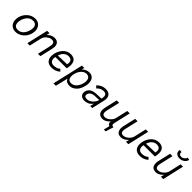

<svg xmlns="http://www.w3.org/2000/svg" viewBox="359 -2301 4121 4121"><g transform="rotate(45 2420.0 -240.0)"><path d="M221.2 9.8Q179.7 9.8 145.5 -3.7Q111.3 -17.1 88.6 -40.8Q65.9 -64.5 52 -96.9Q38.1 -129.4 36.9 -168.2Q35.6 -207 44.4 -250Q68.4 -353 147.5 -423.6Q226.6 -494.1 326.2 -494.1Q367.2 -494.1 401.4 -480.7Q435.5 -467.3 458.5 -443.6Q481.4 -419.9 495.6 -387.2Q509.8 -354.5 511 -315.9Q512.2 -277.3 503.4 -234.4Q488.3 -167 447 -111.3Q405.8 -55.7 346.2 -22.9Q286.6 9.8 221.2 9.8ZM225.1 -54.7Q265.6 -54.7 300 -70.8Q334.5 -86.9 358.6 -114.5Q382.8 -142.1 399.7 -176.3Q416.5 -210.4 425.3 -250Q435.1 -285.2 433.6 -317.6Q432.1 -350.1 422.1 -374.8Q412.1 -399.4 386.5 -414.3Q360.8 -429.2 322.3 -429.2Q282.7 -429.2 248.3 -413.1Q213.9 -397 189.7 -369.4Q165.5 -341.8 148.7 -307.6Q131.8 -273.4 122.6 -234.4Q113.3 -199.2 114.7 -166.7Q116.2 -134.3 126.2 -109.4Q136.2 -84.5 161.6 -69.6Q187 -54.7 225.1 -54.7Z M576.2 0 688.5 -487.8H761.2L743.2 -414.1Q775.4 -452.1 820.6 -474.1Q865.7 -496.1 911.1 -496.1Q947.3 -496.1 974.1 -485.1Q1001 -474.1 1016.6 -455.3Q1032.2 -436.5 1039.6 -410.4Q1046.9 -384.3 1045.9 -354.7Q1044.9 -325.2 1037.1 -292L970.2 0H897.5L964.8 -293.5Q996.1 -426.8 897.5 -426.8Q836.9 -426.8 781.5 -380.1Q726.1 -333.5 711.9 -273.4L649.4 0Z M1309.6 5.9Q1265.1 5.9 1231 -7.6Q1196.8 -21 1176.3 -44.7Q1155.8 -68.4 1144.3 -100.6Q1132.8 -132.8 1133.8 -170.2Q1134.8 -207.5 1143.1 -249Q1154.3 -297.9 1177.5 -341.3Q1200.7 -384.8 1233.4 -419.2Q1266.1 -453.6 1310.5 -473.9Q1355 -494.1 1404.8 -494.1Q1452.1 -494.1 1486.1 -479.5Q1520 -464.8 1538.1 -440.4Q1556.2 -416 1563.7 -381.6Q1571.3 -347.2 1569.3 -310.1Q1567.4 -272.9 1557.6 -230L1552.2 -215.3H1211.4Q1195.3 -147.5 1220.7 -103Q1246.1 -58.6 1312 -58.6Q1358.9 -58.6 1395 -70.8Q1431.2 -83 1464.8 -112.3L1508.8 -65.9Q1460.4 -26.9 1413.8 -10.5Q1367.2 5.9 1309.6 5.9ZM1226.1 -274.9 1499.5 -283.2Q1516.1 -351.6 1491.9 -390.4Q1467.8 -429.2 1401.4 -429.2Q1336.9 -429.2 1290.5 -385Q1244.1 -340.8 1226.1 -274.9Z M1582 213.9 1744.1 -487.8H1816.9L1800.8 -424.8Q1869.1 -498 1965.3 -498Q2012.7 -498 2046.9 -477.3Q2081.1 -456.5 2097.2 -420.7Q2113.3 -384.8 2116.9 -337.4Q2120.6 -290 2106.9 -236.3Q2091.3 -167.5 2057.4 -112.3Q2023.4 -57.1 1971.7 -23.7Q1919.9 9.8 1859.9 9.8Q1758.8 9.8 1722.2 -69.8L1654.8 213.9ZM1843.3 -54.2Q1916.5 -54.2 1967.5 -111.1Q2018.6 -168 2038.1 -252Q2047.4 -287.6 2046.1 -320.6Q2044.9 -353.5 2035.2 -378.7Q2025.4 -403.8 2001.5 -418.7Q1977.5 -433.6 1942.4 -433.6Q1895 -433.6 1854.7 -405Q1814.5 -376.5 1789.6 -333Q1764.6 -289.6 1752 -236.3Q1742.7 -200.2 1743.9 -167.2Q1745.1 -134.3 1754.4 -109.1Q1763.7 -84 1786.6 -69.1Q1809.6 -54.2 1843.3 -54.2Z M2313 9.8Q2240.2 9.8 2203.4 -32Q2166.5 -73.7 2183.1 -143.6Q2213.9 -278.8 2427.7 -278.8L2542.5 -283.2Q2552.7 -329.6 2550.5 -362.8Q2548.3 -396 2526.6 -414.3Q2504.9 -432.6 2462.9 -432.6Q2375 -432.6 2307.6 -357.4L2260.7 -405.3Q2347.2 -496.1 2462.4 -496.1Q2555.7 -496.1 2594.7 -441.2Q2633.8 -386.2 2612.3 -294.9L2544.9 0H2482.9L2502.9 -90.8Q2465.8 -38.6 2416.3 -14.4Q2366.7 9.8 2313 9.8ZM2324.2 -51.8Q2361.3 -51.8 2397 -68.1Q2432.6 -84.5 2459 -110.4Q2485.4 -136.2 2504.2 -167Q2522.9 -197.8 2529.8 -227.5L2427.2 -223.6Q2277.3 -223.6 2254.4 -126Q2245.6 -87.4 2265.4 -69.6Q2285.2 -51.8 2324.2 -51.8Z M3046.9 149.9 3081.5 11.2Q3054.2 11.2 3037.8 -16.8Q3021.5 -44.9 3030.3 -82Q3003.9 -45.4 2957 -17.1Q2910.2 11.2 2859.9 11.2Q2823.2 11.2 2796.4 -0.5Q2769.5 -12.2 2754.2 -32Q2738.8 -51.8 2731.4 -79.1Q2724.1 -106.4 2725.3 -137.2Q2726.6 -168 2734.4 -202.1L2800.3 -487.8H2874L2806.2 -192.4Q2772.9 -51.8 2868.7 -51.8Q2930.2 -51.8 2987.3 -101.3Q3044.4 -150.9 3058.6 -212.4L3122.1 -487.8H3195.8L3106.4 -99.6Q3098.1 -64.5 3113 -47.4Q3127.9 -30.3 3158.7 -30.3L3103 149.9Z M3419.4 11.2Q3382.8 11.2 3356 -0.5Q3329.1 -12.2 3314 -32Q3298.8 -51.8 3291.7 -79.1Q3284.7 -106.4 3285.6 -137.2Q3286.6 -168 3294.4 -202.1L3360.4 -487.8H3433.6L3365.7 -192.4Q3332.5 -51.8 3428.2 -51.8Q3489.7 -51.8 3546.9 -101.3Q3604 -150.9 3618.2 -212.4L3681.6 -487.8H3753.9L3642.1 0H3569.8L3588.4 -78.6Q3563 -44.4 3516.4 -16.6Q3469.7 11.2 3419.4 11.2Z M3986.3 5.9Q3941.9 5.9 3907.7 -7.6Q3873.5 -21 3853 -44.7Q3832.5 -68.4 3821 -100.6Q3809.6 -132.8 3810.5 -170.2Q3811.5 -207.5 3819.8 -249Q3831.1 -297.9 3854.2 -341.3Q3877.4 -384.8 3910.2 -419.2Q3942.9 -453.6 3987.3 -473.9Q4031.7 -494.1 4081.5 -494.1Q4128.9 -494.1 4162.8 -479.5Q4196.8 -464.8 4214.8 -440.4Q4232.9 -416 4240.5 -381.6Q4248 -347.2 4246.1 -310.1Q4244.1 -272.9 4234.4 -230L4229 -215.3H3888.2Q3872.1 -147.5 3897.5 -103Q3922.9 -58.6 3988.8 -58.6Q4035.6 -58.6 4071.8 -70.8Q4107.9 -83 4141.6 -112.3L4185.5 -65.9Q4137.2 -26.9 4090.6 -10.5Q4043.9 5.9 3986.3 5.9ZM3902.8 -274.9 4176.3 -283.2Q4192.9 -351.6 4168.7 -390.4Q4144.5 -429.2 4078.1 -429.2Q4013.7 -429.2 3967.3 -385Q3920.9 -340.8 3902.8 -274.9Z M4632.3 -558.1Q4566.9 -558.1 4531.5 -595Q4496.1 -631.8 4510.7 -694.3L4568.8 -686Q4561 -651.4 4579.8 -630.4Q4598.6 -609.4 4633.3 -609.4Q4671.4 -609.4 4704.3 -634.3Q4737.3 -659.2 4746.1 -694.3L4804.2 -686Q4790 -625 4742.4 -591.6Q4694.8 -558.1 4632.3 -558.1ZM4479 11.2Q4433.6 11.2 4402.8 -6.6Q4372.1 -24.4 4359.6 -54Q4347.2 -83.5 4345 -122.1Q4342.8 -160.6 4354 -202.1L4419.9 -487.8H4492.7L4425.3 -192.4Q4391.1 -51.8 4487.8 -51.8Q4549.3 -51.8 4606.2 -101.3Q4663.1 -150.9 4677.7 -212.4L4740.7 -487.8H4813L4701.2 0H4628.9L4647.9 -78.6Q4622.6 -44.4 4575.7 -16.6Q4528.8 11.2 4479 11.2Z"/></g></svg>

Font: HK Grotesk Italic
Style: Regular
Weight: 400
Italic angle: -13°
Designer: Alfredo Marco Pradil and Stefan Peev
Foundry: Hanken Design Co.
Version: Version 1.000;PS 001.000;hotconv 1.0.88;makeotf.lib2.5.64775